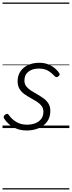

<svg xmlns="http://www.w3.org/2000/svg" viewBox="-20 -1018 571 1526"><path d="M192 19Q145 19 109.5 4Q74 -11 49.5 -33Q25 -55 13 -76Q8 -84 9.5 -92Q11 -100 20 -106Q30 -113 37 -113.5Q44 -114 50 -104Q74 -70 110 -48.5Q146 -27 194 -27Q231 -27 260.5 -38.5Q290 -50 307.5 -73Q325 -96 325 -130Q325 -157 310 -176.5Q295 -196 271.5 -211Q248 -226 222 -240Q196 -254 172.5 -271Q149 -288 134.5 -312.5Q120 -337 120 -372Q120 -416 141.5 -449Q163 -482 202 -500.5Q241 -519 292 -519Q333 -519 364.5 -506Q396 -493 417.5 -474Q439 -455 450 -438Q455 -430 454 -424Q453 -418 442 -410Q435 -404 428 -405Q421 -406 414 -413Q387 -442 359 -457.5Q331 -473 288 -473Q237 -473 205.5 -448Q174 -423 174 -378Q174 -351 188.5 -332Q203 -313 226.5 -298Q250 -283 276.5 -268Q303 -253 326.5 -236Q350 -219 365 -195Q380 -171 380 -136Q380 -86 354.5 -51Q329 -16 286.5 1.5Q244 19 192 19ZM0 478H531V488H0ZM0 -20H531V0H0ZM0 -505H531V-500H0ZM0 -998H531V-988H0Z"/></svg>

Font: Playwrite AU SA Guides
Style: Regular
Weight: 400
Designer: Veronika Burian, José Scaglione
Foundry: TypeTogether
Version: Version 1.003